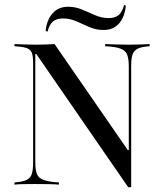

<svg xmlns="http://www.w3.org/2000/svg" viewBox="-20 -750 667 780"><path d="M500.8 10.5 127.4 -530.6H123.4V-90.3Q123.4 -60.5 129.8 -43.5Q136.3 -26.6 156.9 -19Q177.4 -11.3 219.4 -8.9V0Q203.2 -1.6 175.4 -2Q147.6 -2.4 121 -2.4Q97.6 -2.4 75.4 -2Q53.2 -1.6 38.7 0V-8.9Q71.8 -11.3 87.9 -19Q104 -26.6 109.3 -43.5Q114.5 -60.5 114.5 -89.5V-492.7Q114.5 -521.8 109.3 -535.5Q104 -549.2 87.9 -554.8Q71.8 -560.5 38.7 -562.1V-571Q54 -570.2 78.2 -569.4Q102.4 -568.5 128.2 -568.5Q149.2 -568.5 168.1 -569.4Q187.1 -570.2 201.6 -571L499.2 -140.3H503.2V-480.6Q503.2 -510.5 496.8 -527.4Q490.3 -544.4 469.8 -552.4Q449.2 -560.5 407.3 -562.1V-571Q423.4 -570.2 451.2 -569.4Q479 -568.5 505.6 -568.5Q529.8 -568.5 552 -569.4Q574.2 -570.2 587.9 -571V-562.1Q556.5 -560.5 539.9 -552.4Q523.4 -544.4 518.1 -527.8Q512.9 -511.3 512.9 -481.5V10.5ZM400.8 -628.2Q370.2 -628.2 343.5 -639.9Q316.9 -651.6 290.7 -663.3Q264.5 -675 235.5 -675Q208.9 -675 194.4 -662.1Q179.8 -649.2 173.4 -621.8L165.3 -624.2Q170.2 -670.2 194 -696.4Q217.7 -722.6 256.5 -722.6Q287.1 -722.6 314.1 -710.9Q341.1 -699.2 367.3 -687.9Q393.5 -676.6 421.8 -676.6Q448.4 -676.6 462.9 -689.5Q477.4 -702.4 483.9 -729.8L491.1 -727.4Q487.1 -681.5 463.7 -654.8Q440.3 -628.2 400.8 -628.2Z"/></svg>

Font: Playfair 144pt
Style: Regular
Weight: 400
Designer: Claus Eggers Sørensen
Foundry: Claus Eggers Sørensen
Version: Version 2.001;gftools[0.9.30]